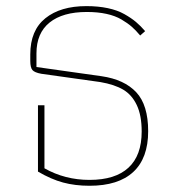

<svg xmlns="http://www.w3.org/2000/svg" viewBox="-20 -595 562 622"><path d="M270 6.8Q223.1 6.8 184.3 -3.7Q145.5 -14.2 103 -39.1V-253.9H124V-49.8Q190.4 -12.2 270 -12.2Q353.5 -12.2 396.2 -51.8Q439 -91.3 439 -168.9Q439 -221.2 423.1 -254.6Q407.2 -288.1 378.9 -304.7Q350.6 -321.3 305.2 -329.1L113.8 -356Q92.3 -359.9 85.2 -367.9Q78.1 -376 78.1 -397.9V-418.9Q78.1 -496.6 127 -535.9Q175.8 -575.2 259.8 -575.2Q297.9 -575.2 329.1 -568.6Q360.4 -562 382.8 -549.3Q405.3 -536.6 420.4 -523.9Q435.5 -511.2 450.2 -494.1L434.1 -480Q419.9 -497.1 406.7 -508.5Q393.6 -520 373.3 -532Q353 -543.9 325 -550Q296.9 -556.2 261.2 -556.2Q183.1 -556.2 140.6 -522Q98.1 -487.8 98.1 -421.9V-377.9L309.1 -348.1Q382.8 -337.4 421.4 -296.1Q460 -254.9 460 -169.9Q460 -82.5 411.6 -37.8Q363.3 6.8 270 6.8Z"/></svg>

Font: Anuphan Thin
Style: Regular
Weight: 250
Designer: Mike Abbink, Paul van der Laan, Pieter van Rosmalen, Mint Tantisuwanna
Foundry: Bold Monday; Cadson Demak
Version: Version 3.002;hotconv 1.0.109;makeotfexe 2.5.65596